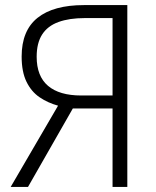

<svg xmlns="http://www.w3.org/2000/svg" viewBox="-20 -734 614 754"><path d="M266 -308 90 0H22L208 -319Q168 -330 135.5 -352Q103 -374 84 -413Q65 -452 65 -512Q65 -614 127.5 -664Q190 -714 310 -714H480V0H422V-308ZM313 -663Q252 -663 209.5 -647.5Q167 -632 145.5 -598.5Q124 -565 124 -511Q124 -435 168.5 -397Q213 -359 299 -359H422V-663Z"/></svg>

Font: Noto Sans Display Light
Style: Regular
Weight: 300
Designer: Monotype Design Team
Foundry: Monotype Imaging Inc.
Version: Version 2.003